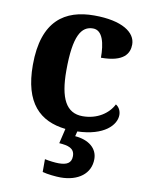

<svg xmlns="http://www.w3.org/2000/svg" viewBox="-88 -612 707 916"><g transform="rotate(10 266.0 -154.5)"><path d="M269 240C354 240 413 197 413 126C413 73 369 39 304 34L310 10C439 6 494 -53 494 -102C494 -120 486 -139 469 -149C446 -103 393 -66 322 -66C242 -66 208 -133 208 -267C208 -437 243 -487 299 -487C346 -487 360 -425 360 -356C472 -356 496 -401 496 -444C496 -502 430 -549 294 -549C154 -549 46 -482 46 -266C46 -81 127 -6 252 8L235 80C278 83 310 91 310 130C310 164 287 175 249 175C231 175 205 172 181 167V229C205 236 248 240 269 240Z"/></g></svg>

Font: Noto Serif Hentaigana Bold
Style: Regular
Weight: 700
Designer: Kazuhiro Yamada
Foundry: nipponia
Version: Version 1.000